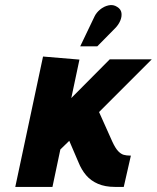

<svg xmlns="http://www.w3.org/2000/svg" viewBox="-20 -734 616 754"><path d="M432 -623Q445 -636 452 -652Q459 -668 457 -683Q455 -698 440 -707Q425 -717 406.5 -713Q388 -709 373 -696.5Q358 -684 351 -669L295 -552H362ZM421 -178 369 -294 576 -501H411L260 -349L292 -500L149 -512L40 0H186L217 -147L252 -181L288 -97Q300 -67 318.5 -45.5Q337 -24 365 -12Q393 0 431 0H466L494 -123H490Q477 -123 466 -126Q455 -129 444 -140.5Q433 -152 421 -178Z"/></svg>

Font: Advent Pro ExtraBold
Style: Italic
Weight: 800
Italic angle: -12°
Version: Version 3.000